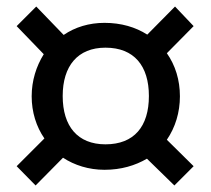

<svg xmlns="http://www.w3.org/2000/svg" viewBox="-20 -663 645 588"><path d="M531 -368C531 -418 517 -463 491 -500L573 -583L516 -643L431 -557C395 -580 351 -593 300 -593C253 -593 210 -580 175 -556L91 -643L31 -583L114 -497C91 -460 77 -416 77 -368C77 -320 91 -275 116 -239L31 -154L89 -95L173 -180C208 -157 252 -143 300 -143C351 -143 394 -156 430 -177L514 -95L573 -154L491 -235C517 -273 531 -319 531 -368ZM303 -221C218 -221 172 -276 172 -369C172 -461 218 -517 303 -517C391 -517 436 -461 436 -369C436 -276 391 -221 303 -221Z"/></svg>

Font: Glow Sans SC Normal Medium
Style: Regular
Weight: 600
Designer: Ryoko NISHIZUKA (kana, bopomofo & ideographs); Paul D. Hunt (Latin, Greek & Cyrillic); Sandoll Communications, Soo-young
Version: Version 0.93